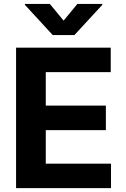

<svg xmlns="http://www.w3.org/2000/svg" viewBox="-20 -974 653 994"><path d="M63.2 0H554.7V-126.8H217V-300.4H528.1V-427.2H217V-600.5H553.3V-727.3H63.2ZM109 -948.9 252.8 -792.6H365.4L509.6 -948.9V-953.8H380.7L309.3 -867.2L237.9 -953.8H109Z"/></svg>

Font: Margiela Sans
Style: Bold
Weight: 700
Designer: Stefan Endress, Andreas Faust
Version: Version 1.100;FEAKit 1.0